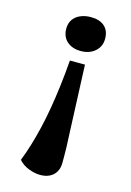

<svg xmlns="http://www.w3.org/2000/svg" viewBox="-113 -581 580 848"><g transform="rotate(15 177.0 -157.0)"><path d="M237 17Q238.5 40 239 59.7Q239.5 79.5 239.5 97Q239.5 114.5 239.5 131Q239.5 156 229.5 173.2Q219.5 190.5 201.3 199.7Q183 209 158 209Q134 209 106 198.5Q78 188 59 166.5Q73.5 130 85.5 90.2Q97.5 50.5 108 6.5Q118.5 -37.5 127 -87Q135.5 -136.5 142.5 -192.5Q149.5 -248.5 154.5 -313H223.5ZM280 -446Q280 -410.5 254.5 -388.2Q229 -366 190 -366Q150.5 -366 126.5 -387.2Q102.5 -408.5 102.5 -445Q102.5 -470 114.5 -487.2Q126.5 -504.5 147.7 -513.5Q169 -522.5 195 -522.5Q235.5 -522.5 257.8 -502.5Q280 -482.5 280 -446Z"/></g></svg>

Font: Literata
Style: Italic
Weight: 400
Italic angle: -2°
Designer: Latin by Veronika Burian and Jose Scaglione. Greek by Irene Vlachou. Cyrillic by Vera Evstafieva
Foundry: TypeTogether
Version: Version 3.103;gftools[0.9.29]